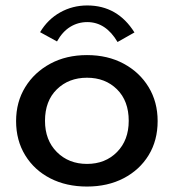

<svg xmlns="http://www.w3.org/2000/svg" viewBox="-20 -675 640 704"><path d="M299 9Q223 9 164.5 -21Q106 -51 72.5 -105.5Q39 -160 39 -231Q39 -301 72.5 -355.5Q106 -410 164.5 -441.5Q223 -473 299 -473Q375 -473 433.5 -441.5Q492 -410 525 -355.5Q558 -301 558 -231Q558 -160 525 -106Q492 -52 433.5 -21.5Q375 9 299 9ZM299 -74Q366 -74 409 -117.5Q452 -161 452 -232Q452 -305 409 -347.5Q366 -390 299 -390Q232 -390 188.5 -347.5Q145 -305 145 -232Q145 -161 188.5 -117.5Q232 -74 299 -74ZM189 -523 127 -557Q155 -604 200.5 -629.5Q246 -655 300 -655Q411 -655 473 -556L411 -521Q368 -594 300 -594Q266 -594 237.5 -576.5Q209 -559 189 -523Z"/></svg>

Font: Inconsolata Expanded SemiBold
Style: Regular
Weight: 600
Width: 7
Monospace: yes
Designer: Raph Levien, Cyreal, Brenton Simpson
Foundry: Raph Levien, Cyreal, Google
Version: Version 3.001; ttfautohint (v1.8.2.53-6de2)